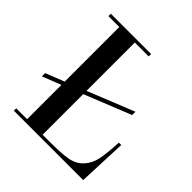

<svg xmlns="http://www.w3.org/2000/svg" viewBox="-177 -780 910 910"><g transform="rotate(45 278.5 -325.0)"><path d="M52 0V-16H125V-246L31 -209V-231L125 -268V-634H52V-650H322V-634H229V-310L463 -404V-382L229 -288V-16H280Q356 -16 397 -23.5Q438 -31 464 -59Q490 -87 498.5 -127Q507 -167 511 -245H527L517 0Z"/></g></svg>

Font: Elsie Swash Caps
Style: Regular
Weight: 400
Designer: Alejandro Inler
Foundry: Alejandro Inler
Version: 1.003